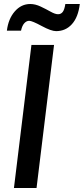

<svg xmlns="http://www.w3.org/2000/svg" viewBox="-20 -934 416 954"><path d="M125 -830.6Q111.8 -830.6 100.8 -818.6Q89.8 -806.6 84.5 -781.7H14.2Q21.5 -840.8 53.5 -877.4Q85.4 -914.1 130.4 -914.1Q155.3 -914.1 182.1 -901.4Q209 -888.7 231.4 -876Q253.9 -863.3 268.6 -863.3Q282.7 -863.3 291.5 -874.5Q300.3 -885.7 304.7 -914.1H376.5Q368.7 -848.6 337.4 -814Q306.2 -779.3 258.8 -779.3Q234.4 -779.3 187 -804.9Q139.6 -830.6 125 -830.6ZM49.3 0 136.2 -710.9H248.5L161.6 0Z"/></svg>

Font: Muli
Style: Semi-BoldItalic
Weight: 600
Italic angle: -7°
Designer: Vernon Adams
Foundry: newtypography
Version: Version 2.0; ttfautohint (v1.00rc1.2-2d82) -l 8 -r 50 -G 200